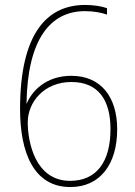

<svg xmlns="http://www.w3.org/2000/svg" viewBox="-20 -744 545 775"><path d="M61 -304C61 -128 116 11 264 11C384 11 453 -81 453 -222C453 -352 388 -438 268 -438C164 -438 108 -375 88 -326H87C91 -584 182 -699 323 -699C358 -699 390 -693 412 -685V-711C389 -719 358 -724 323 -724C174 -724 61 -615 61 -304ZM263 -14C121 -14 92 -173 92 -250C92 -332 158 -413 268 -413C378 -413 426 -339 426 -223C426 -90 369 -14 263 -14Z"/></svg>

Font: Noto Sans Gujarati SemiCondensed Thin
Style: Regular
Weight: 100
Width: 4
Designer: Jelle Bosma - Monotype Design Team, Universal Thirst
Foundry: Monotype Imaging Inc.
Version: Version 2.106